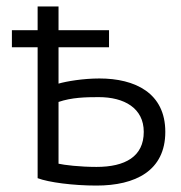

<svg xmlns="http://www.w3.org/2000/svg" viewBox="-20 -566 563 597"><path d="M97 -419V-12C131 1 207 11 280 11C401 11 494 -35 494 -156C494 -277 400 -322 289 -322C238 -322 186 -313 162 -306V-419H319V-472H162V-546H97V-472H17V-419ZM162 -249C203 -263 246 -264 287 -264C366 -264 427 -230 427 -156C427 -79 369 -47 280 -47C228 -47 179 -53 162 -57Z"/></svg>

Font: Repo Light
Style: Regular
Weight: 300
Designer: Stefan Peev
Foundry: Context Ltd
Version: Version 001.502